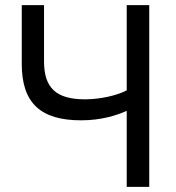

<svg xmlns="http://www.w3.org/2000/svg" viewBox="-20 -730 688 750"><path d="M475 0H563V-710H475V-377C437 -357 371 -342 312 -342C199 -342 152 -387 152 -490V-710H65V-480C65 -327 139 -260 297 -260C377 -260 437 -280 475 -297Z"/></svg>

Font: FIGSv2-sans-serif Medium
Style: Regular
Weight: 500
Designer: Matt McInerney, Pablo Impallari, Rodrigo Fuenzalida,Mirko Velimirovic
Foundry: Matt McInerney, Pablo Impallari, Rodrigo Fuenzalida
Version: Version 4.021;hotconv 1.0.109;makeotfexe 2.5.65596